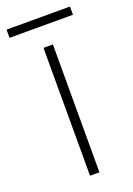

<svg xmlns="http://www.w3.org/2000/svg" viewBox="-150 -697 519 748"><g transform="rotate(-20 109.5 -323.0)"><path d="M241 -646H-22V-612H241ZM128 0V-530H89V0Z"/></g></svg>

Font: Noto Sans Lao ExtraLight
Style: Regular
Weight: 200
Designer: Monotype Design Team
Foundry: Monotype Imaging Inc.
Version: Version 2.003